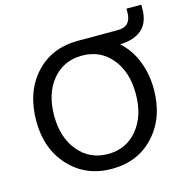

<svg xmlns="http://www.w3.org/2000/svg" viewBox="-113 -870 952 988"><g transform="rotate(-15 363.5 -376.5)"><path d="M677 -329Q677 -178 590 -83Q503 12 364 12Q226 12 138 -82.5Q50 -177 50 -325Q50 -480 136.5 -575Q223 -670 364 -670H577Q648 -670 648 -747V-765H727V-744Q727 -602 569 -596Q621 -550 649 -480.5Q677 -411 677 -329ZM146 -329Q146 -212 206.5 -139.5Q267 -67 364 -67Q461 -67 521 -139.5Q581 -212 581 -330Q581 -447 521 -519Q461 -591 364 -591Q266 -591 206 -519Q146 -447 146 -329Z"/></g></svg>

Font: Atkinson Hyperlegible Pro
Style: Regular
Weight: 400
Designer: Elliott Scott, Megan Eiswerth, Linus Boman, Theodore Petrosky, Jacob Perez
Foundry: Braille Institute
Version: Version 1.5.1